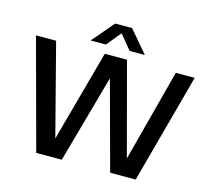

<svg xmlns="http://www.w3.org/2000/svg" viewBox="-128 -1100 1367 1252"><g transform="rotate(15 555.0 -474.0)"><path d="M219.5 0 19.5 -740H155.5L331.5 -60H298L484 -740H634L815 -60H784.5L963.5 -740H1091L891 0H718.5L540.5 -657.5H575.5L392 0ZM372.5 -800 498.5 -948H612.5L738.5 -800H635.5L544.5 -911H566.5L475.5 -800Z"/></g></svg>

Font: Encode Sans Condensed Thin SemiBold
Style: Regular
Weight: 600
Version: Version 3.002